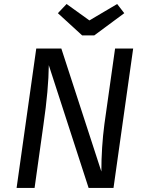

<svg xmlns="http://www.w3.org/2000/svg" viewBox="-20 -929 717 949"><path d="M541 0H418L221.2 -606.9Q220.2 -487.8 194.8 -313L150.9 0H62L159.2 -689H283.2L481 -81.1Q481 -201.2 496.1 -315.9L548.8 -689H638.2ZM594.2 -863.8 445.8 -753.9H386.2L266.1 -863.8L309.1 -909.2L421.9 -828.1L559.1 -909.2Z"/></svg>

Font: FiraSans-Italic
Style: Italic
Weight: 400
Italic angle: -8°
Designer: Carrois Corporate & Edenspiekermann AG
Foundry: Carrois Corporate GbR & Edenspiekermann AG
Version: Version 3.106;PS 003.106;hotconv 1.0.70;makeotf.lib2.5.58329